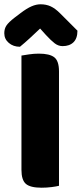

<svg xmlns="http://www.w3.org/2000/svg" viewBox="-35 -867 381 895"><path d="M159 8Q106 8 85.5 -10Q65 -28 65 -75V-608Q77 -610 100 -613.5Q123 -617 146 -617Q196 -617 218 -600Q240 -583 240 -534V-1Q229 2 206 5Q183 8 159 8ZM152 -734Q128 -711 104 -689Q80 -667 58 -649Q27 -649 6 -667Q-15 -685 -15 -712Q-15 -733 -5 -748Q5 -763 32 -784L61 -806Q90 -828 112 -837.5Q134 -847 154 -847Q180 -847 201 -837.5Q222 -828 245 -805L326 -724Q326 -688 307.5 -670Q289 -652 257 -652Q237 -652 220 -665Q203 -678 179 -704Z"/></svg>

Font: Baloo Paaji 2 ExtraBold
Style: Regular
Weight: 800
Designer: Shuchita Grover, Noopur Datye and Ek Type
Foundry: Ek Type
Version: Version 1.640;hotconv 1.0.111;makeotfexe 2.5.65597; ttfautoh